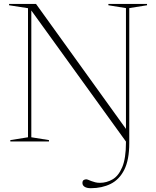

<svg xmlns="http://www.w3.org/2000/svg" viewBox="-20 -725 800 984"><path d="M633 -54 632 9.5 132 -683 140.5 -684V-21.5L231 -7V0H33V-7L123.5 -21.5V-683L26.5 -698V-705H164.5ZM642.5 8.5Q642.5 94 617 144.8Q591.5 195.5 547 217.5Q502.5 239.5 445.5 239.5Q424.5 239.5 413.5 232.2Q402.5 225 402.5 213Q402.5 202 408.5 198Q414.5 194 422 194Q426 194 432.8 196.8Q439.5 199.5 448.2 203Q457 206.5 468 209.2Q479 212 492 212Q526.5 212 557 194.2Q587.5 176.5 606.5 131.5Q625.5 86.5 625.5 5.5V-683.5L535.5 -698V-705H733.5V-698L642.5 -683.5Z"/></svg>

Font: Newsreader 60pt ExtraLight
Style: Regular
Weight: 250
Designer: Hugues Gentile
Foundry: Production Type
Version: Version 1.003